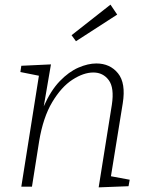

<svg xmlns="http://www.w3.org/2000/svg" viewBox="-20 -806 639 829"><path d="M406 3 463 -354Q474 -427 449.5 -460Q425 -493 383 -493Q341 -493 293 -462Q245 -431 205.5 -365Q166 -299 149 -196L118 0H72L148 -479L68 -495L72 -522L200 -528L169 -347Q199 -415 238 -455.5Q277 -496 318.5 -514Q360 -532 396 -532Q455 -532 489.5 -489.5Q524 -447 510 -360L459 -45L540 -30L535 -2ZM308 -628 289 -654 457 -786 486 -743Z"/></svg>

Font: Bitter Light
Style: Italic
Weight: 300
Italic angle: -9°
Designer: Sol Matas, and Bitter project Authors
Foundry: Sol Matas
Version: Version 2.001